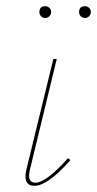

<svg xmlns="http://www.w3.org/2000/svg" viewBox="-20 -596 313 619"><path d="M107 -557Q107 -576 126 -576Q134 -576 139.5 -570.5Q145 -565 145 -557Q145 -550 139.5 -544Q134 -538 126 -538Q118 -538 112.5 -543.5Q107 -549 107 -557ZM235 -557Q235 -576 254 -576Q262 -576 267.5 -570.5Q273 -565 273 -557Q273 -550 267.5 -544Q262 -538 254 -538Q246 -538 240.5 -543.5Q235 -549 235 -557ZM91 3Q53 3 65 -49L152 -406H163L76 -47Q67 -7 94 -7Q129 -7 199 -86L207 -80Q134 3 91 3Z"/></svg>

Font: EauTestInfant Hairline
Style: Italic
Weight: 250
Italic angle: -12°
Designer: Christian Thalmann (Catharsis Fonts)
Version: Version 0.001;PS 000.001;hotconv 1.0.88;makeotf.lib2.5.64775